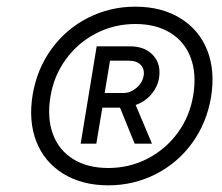

<svg xmlns="http://www.w3.org/2000/svg" viewBox="-20 -732 666 576"><path d="M78 -448Q91 -525 134.5 -585Q178 -645 244 -678.5Q310 -712 386 -712Q465 -712 521.5 -677Q578 -642 602 -580.5Q626 -519 613 -440Q600 -363 556.5 -303Q513 -243 447 -209.5Q381 -176 305 -176Q226 -176 169.5 -211Q113 -246 89 -307.5Q65 -369 78 -448ZM560 -448Q570 -511 552 -559Q534 -607 491 -633.5Q448 -660 386 -660Q323 -660 268.5 -632Q214 -604 177.5 -554Q141 -504 131 -440Q121 -377 139 -329Q157 -281 200 -254.5Q243 -228 305 -228Q368 -228 422.5 -256Q477 -284 513.5 -334Q550 -384 560 -448ZM270 -593H370Q415 -593 439.5 -566Q464 -539 457 -497Q452 -470 433.5 -448.5Q415 -427 387 -417L436 -301H384L340 -409H287L269 -301H222ZM411 -505Q414 -525 402 -537.5Q390 -550 365 -550H310L294 -453H350Q371 -453 389 -468Q407 -483 411 -505Z"/></svg>

Font: Oak Sans Light Italic
Style: Regular
Weight: 400
Italic angle: -9.5°
Foundry: Erik Kennedy, Walven
Version: Version 1.000;Glyphs 3.1.2 (3151)